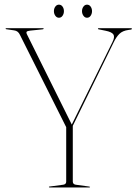

<svg xmlns="http://www.w3.org/2000/svg" viewBox="-20 -824 600 844"><path d="M376 -2.5Q376 0 372.5 0H198Q195 0 195 -2Q195 -4 197.5 -4L258 -12Q271 -14 271 -25.5V-265L67.5 -671Q59.5 -688.5 42 -690.5L8 -695.5Q4.5 -696 4.5 -698Q4.5 -700 8.5 -700H167.5Q172 -700 172 -698.5Q172 -695.5 167 -695L113.5 -689.5Q101 -688 97.8 -685Q94.5 -682 98 -674L295.5 -276.5L474.5 -639.5Q485.5 -661.5 478.5 -672.5Q471.5 -683.5 443.5 -689L414 -695Q410.5 -695.5 410.5 -697.5Q410.5 -700 413.5 -700H556Q560 -700 560 -697.5Q560 -695 556 -694L545.5 -692.5Q518.5 -689 504.5 -674.8Q490.5 -660.5 480.5 -639.5L300 -271V-26Q300 -14 313 -12L371.5 -4Q376 -3 376 -2.5ZM239 -746Q229.5 -746 223.2 -754.8Q217 -763.5 217 -775Q217 -786.5 223.2 -795Q229.5 -803.5 239 -803.5Q249 -803.5 255 -795Q261 -786.5 261 -775Q261 -763.5 255 -754.8Q249 -746 239 -746ZM362.5 -746Q353 -746 346.8 -754.8Q340.5 -763.5 340.5 -775Q340.5 -786.5 346.8 -795Q353 -803.5 362.5 -803.5Q372.5 -803.5 378.5 -795Q384.5 -786.5 384.5 -775Q384.5 -763.5 378.5 -754.8Q372.5 -746 362.5 -746Z"/></svg>

Font: Fraunces 144pt S000 Thin
Style: Regular
Weight: 100
Version: Version 1.000; ttfautohint (v1.8.3)